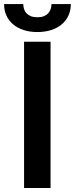

<svg xmlns="http://www.w3.org/2000/svg" viewBox="-48 -935 372 955"><path d="M203.5 0H71.7V-727.3H203.5ZM304.3 -914.8Q304.3 -883.5 292.6 -858Q280.9 -832.4 259.4 -814.1Q237.9 -795.8 207 -785.7Q176.1 -775.6 137.8 -775.6Q99.8 -775.6 69.1 -785.7Q38.4 -795.8 16.9 -814.1Q-4.6 -832.4 -16.2 -858Q-27.7 -883.5 -27.7 -914.8H67.8Q67.8 -902 71.6 -890.1Q75.3 -878.2 83.6 -869.1Q92 -860.1 105.3 -854.6Q118.6 -849.1 137.8 -849.1Q156.6 -849.1 169.9 -854.4Q183.2 -859.7 191.6 -868.8Q199.9 -877.8 204 -889.7Q208.1 -901.6 208.1 -914.8Z"/></svg>

Font: Interop SemBd
Style: Regular
Weight: 600
Designer: Rasmus Andersson, Google, Jang Haemin
Foundry: jhaemin
Version: Version 1.008